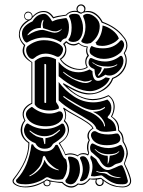

<svg xmlns="http://www.w3.org/2000/svg" viewBox="-20 -845 652 874"><path d="M349 -788Q355 -788 359.5 -792.5Q364 -797 364 -803.5Q364 -810 359.5 -815Q355 -820 348.5 -820Q342 -820 337.5 -815Q333 -810 333 -803Q333 -798 336 -794Q343 -791 348 -788ZM248 -70Q248 -71 246 -73Q230 -78 209 -98Q196 -110 189 -125Q187 -132 182 -136Q176 -136 174 -125Q170 -97 155 -80Q133 -54 114 -46Q114 -46 114 -43H117Q144 -56 161 -76Q178 -97 182 -117Q182 -117 184 -115Q188 -104 202 -90Q220 -75 245 -70Q245 -70 248 -70ZM252 -250Q254 -254 253 -254Q253 -255 250 -254Q235 -241 220 -233Q202 -225 183 -225Q149 -225 118 -250Q115 -251 114 -250Q115 -248 115 -247Q133 -231 145 -225Q157 -220 176 -216L182 -189Q185 -189 186 -190L187 -216Q207 -219 224 -228Q240 -238 252 -250ZM532 -38Q492 -38 470 -60Q465 -63 458 -63Q456 -63 450 -62.5Q444 -62 441 -62Q430 -62 420 -67Q418 -66 418 -66Q418 -66 419 -64Q431 -58 444 -57.5Q457 -57 465 -53Q486 -37 518 -35Q525 -35 532 -38ZM401 -262Q395 -273 374 -287Q353 -301 322 -318Q291 -335 276 -345Q281 -334 281 -320Q280 -305 276 -296Q294 -277 294 -254Q292 -217 253 -193Q271 -163 278 -143Q291 -147 299 -147Q316 -147 334 -138Q343 -148 361 -148Q371 -148 379 -143Q381 -147 382 -149Q376 -160 376 -174Q376 -193 384 -207Q378 -215 378 -226Q378 -248 401 -262ZM479 -136Q509 -139 519 -151Q525 -154 522 -156Q522 -157 520.5 -156Q519 -155 518 -154Q507 -143 474 -143Q438 -143 416 -164Q413 -167 411 -166Q411 -164 414 -162Q440 -136 470 -136Q471 -130 471 -123Q471 -118 470.5 -112Q470 -106 470 -105Q470 -101 470 -99Q472 -99 474 -105Q478 -113 478 -125Q478 -126 479 -130Q480 -134 479 -136ZM190 -378V-550Q190 -552 188 -553Q186 -554 184 -554Q182 -554 182 -552V-379Q182 -378 184 -377Q186 -376 188 -376.5Q190 -377 190 -378ZM458 -272Q458 -288 442 -308Q429 -324 403 -336Q437 -336 458 -354Q458 -355 458 -357Q458 -358 454 -357Q452 -354 434 -347Q428 -346 405 -344Q395 -344 383 -347Q359 -353 326 -373Q281 -399 272 -407Q271 -409 268 -407Q268 -405 269 -403Q289 -387 322.5 -367Q356 -347 380 -338Q408 -329 430 -309Q453 -287 454 -271Q456 -269 457 -269Q458 -269 458 -272ZM398 -480Q397 -482 395 -480.5Q393 -479 387 -477Q381 -475 377 -475Q377 -475 373.5 -474.5Q370 -474 366.5 -474Q363 -474 360 -475Q326 -483 312 -490Q290 -502 272 -516Q271 -516 269.5 -517.5Q268 -519 267 -518Q267 -516 269 -514Q283 -501 306 -488Q346 -467 370 -467Q381 -467 393 -474Q393 -474 395.5 -476.5Q398 -479 398 -480ZM174 -709Q179 -709 200 -702.5Q221 -696 228 -696Q249 -696 260 -711Q261 -712 260 -714H259L258 -712Q257 -710 254.5 -709Q252 -708 248.5 -706.5Q245 -705 242 -704Q236 -701 222 -703Q218 -703 199.5 -709.5Q181 -716 176 -717Q174 -728 174 -732Q174 -739 178 -752Q178 -755 176 -755Q175 -755 174 -753Q166 -742 166 -718Q129 -718 107 -689Q105 -687 105 -686Q105 -686 106 -684Q141 -708 174 -709ZM378 -592Q372 -603 372 -614Q372 -624 375 -630Q354 -632 338 -646Q328 -638 314 -638Q295 -639 282 -651Q278 -646 274 -645Q282 -633 282 -619Q282 -590 258 -575Q270 -557 295 -544Q320 -531 344 -531Q361 -531 375 -540Q368 -550 368 -563Q368 -580 378 -592ZM96 -6Q53 -6 53 -22Q53 -28 58 -31Q110 -86 123 -187Q123 -188 128 -188Q132 -188 132 -184Q138 -172 153.5 -164Q169 -156 186 -156Q217 -156 230 -180Q231 -186 239 -186Q242 -186 243 -184Q250 -172 257.5 -154Q265 -136 271 -127Q272 -126 276 -123Q277 -122 279 -120Q281 -120 281 -119Q285 -105 286 -90Q286 -55 267 -31Q265 -29 262 -29Q256 -27 243 -27Q221 -27 203 -36Q194 -41 186 -35Q172 -24 146.5 -15Q121 -6 96 -6ZM294 -132H297Q309 -132 321 -126Q333 -120 337 -111Q344 -93 344 -73Q344 -44 325 -18Q315 -6 301 -6Q295 -6 286.5 -10Q278 -14 278 -20Q278 -23 278 -25Q297 -47 297 -83Q297 -103 290 -122Q288 -132 294 -132ZM139 -194Q119 -201 104 -217Q89 -233 89 -253Q89 -259 94 -271Q99 -283 106 -283Q109 -282 111 -280Q146 -258 185 -258Q226 -258 259 -281Q260 -283 264 -282.5Q268 -282 270 -280Q278 -266 278 -254Q278 -240 266 -225Q251 -208 224 -192Q221 -190 218 -185Q209 -168 184 -168Q155 -168 143 -190Q143 -191 141.5 -192.5Q140 -194 139 -194ZM377 -36Q374 -31 365 -25.5Q356 -20 350 -20Q340 -20 346 -30Q357 -53 357 -74Q357 -96 346 -120Q342 -126 346 -130Q350 -134 358 -134Q368 -133 374 -125Q388 -107 388 -82Q388 -60 377 -36ZM248 -338Q250 -338 252 -338Q259 -338 263 -332Q267 -326 267 -319Q267 -300 246 -285Q224 -270 190 -270Q142 -270 115 -293Q98 -309 98 -325Q98 -343 122 -357Q125 -360 129 -356Q164 -328 205 -328Q227 -328 248 -338ZM471 -71Q481 -71 503 -81.5Q525 -92 531 -93Q536 -93 538 -90Q551 -67 561 -26Q562 -25 562 -21Q562 -6 538 -6Q529 -6 521.5 -6.5Q514 -7 509 -8Q504 -9 497 -12Q490 -15 487.5 -16Q485 -17 477 -22Q469 -27 468 -28Q467 -29 457.5 -36Q448 -43 447 -44Q443 -48 435 -46Q414 -42 410 -42Q406 -42 397 -43Q394 -43 394 -45Q401 -69 401 -86Q401 -107 392 -122Q391 -125 391 -127Q391 -129 392 -132.5Q393 -136 394 -138Q416 -121 418 -120Q419 -118 421 -114Q445 -71 471 -71ZM406 -260Q384 -249 384 -225Q385 -214 389 -207Q382 -193 382 -173Q382 -159 386 -149Q385 -148 384 -144Q383 -140 381.5 -138.5Q380 -137 378 -138Q371 -143 358 -143Q341 -143 334 -133Q318 -142 299 -142Q288 -142 277 -138Q270 -159 247 -194Q289 -217 289 -253Q288 -277 270 -294Q277 -304 277 -319.5Q277 -335 268 -351Q266 -353 268 -354Q270 -355 272 -354Q287 -342 321 -323.5Q355 -305 378 -289.5Q401 -274 406 -260ZM538 -115Q534 -105 520 -102Q506 -99 501 -95Q486 -83 474 -83Q451 -83 433 -119Q431 -123 420 -132Q416 -135 410 -141Q404 -147 401 -149Q390 -155 390 -173Q390 -179 393 -185.5Q396 -192 402 -192Q405 -191 407 -190Q440 -171 475 -171Q504 -172 526 -185Q531 -186 532 -185Q546 -167 546 -146Q546 -132 538 -115ZM248 -351Q231 -342 204 -342Q182 -342 163.5 -349Q145 -356 138 -370V-567Q161 -587 190 -587Q211 -587 235 -575V-382Q236 -378 242 -370Q248 -362 248 -355ZM528 -214Q528 -198 509 -191Q490 -184 466 -184Q421 -184 402 -209Q394 -221 394 -230Q394 -237 399 -242.5Q404 -248 411 -248Q415 -248 418 -246Q438 -233 473 -233Q489 -233 507 -237Q517 -238 519 -235Q528 -225 528 -214ZM509 -250Q478 -245 464 -245Q452 -245 440 -247Q436 -248 433 -249.5Q430 -251 426 -254Q422 -257 419 -258Q414 -278 386 -296Q358 -314 315.5 -338.5Q273 -363 247 -388V-472Q275 -434 316 -406.5Q357 -379 406 -379Q434 -379 466 -391Q467 -392 470 -391Q487 -377 487 -354Q487 -330 472 -316Q470 -313 470 -310.5Q470 -308 474 -306Q508 -290 509 -250ZM267 -619Q265 -600 250 -588Q245 -585 239 -587Q211 -601 188 -601Q159 -601 135 -580Q129 -574 119 -579Q111 -583 105 -594.5Q99 -606 99 -617Q99 -629 106 -635Q141 -662 180 -662Q213 -662 240 -649.5Q267 -637 267 -620ZM390 -430Q328 -430 247 -498V-564Q259 -546 283.5 -531Q308 -516 338 -516Q362 -516 388 -529L401 -521V-518Q401 -502 407 -489.5Q413 -477 426 -477Q440 -477 461 -493L480 -489Q469 -457 428 -439Q408 -430 390 -430ZM282 -763Q294 -748 294 -721Q294 -690 281 -671Q263 -668 257 -653Q220 -674 181 -674Q141 -674 102 -651Q93 -653 86.5 -666Q80 -679 80 -693Q80 -726 128 -748Q148 -782 182 -782Q190 -782 199.5 -772.5Q209 -763 216 -750Q217 -746 224 -750Q232 -754 242.5 -756.5Q253 -759 267.5 -761Q282 -763 282 -763ZM384 -590Q373 -578 373 -562Q373 -550 380 -539Q366 -527 342 -527Q316 -527 290 -541Q264 -555 252 -577Q263 -583 270 -595Q277 -607 277 -619.5Q277 -632 268 -643Q267 -645 269 -647Q272 -649 280 -657Q281 -658 284 -657Q296 -644 314 -644Q327 -644 338 -651Q353 -635 380 -633Q377 -624 377 -617Q377 -603 384 -594Q385 -592 384 -590ZM527 -590Q529 -591 531 -591Q536 -591 539 -583Q542 -575 542 -568Q542 -544 521.5 -522.5Q501 -501 478 -501Q467 -501 460 -505Q437 -490 427 -490Q412 -490 410 -530Q383 -540 383 -560Q383 -567 386 -574Q389 -581 394 -581Q396 -581 398 -580Q429 -565 458 -565Q496 -565 527 -590ZM358 -717Q358 -691 347 -672.5Q336 -654 313 -654Q293 -655 291 -664Q291 -665 293 -668Q306 -684 306 -720Q306 -750 294 -770Q295 -782 319 -782Q338 -782 342 -774Q358 -747 358 -717ZM539 -658Q545 -650 545 -641Q545 -628 531 -608Q499 -577 452 -577Q420 -577 396 -596Q388 -602 388 -613Q388 -626 397 -636Q415 -625 449 -625Q498 -625 526 -658Q533 -666 539 -658ZM378 -782Q397 -782 415.5 -765Q434 -748 434 -727Q434 -679 393 -649Q384 -647 377 -646Q369 -646 359.5 -649.5Q350 -653 350 -658Q351 -660 351 -661Q369 -688 369 -722Q369 -747 359 -768Q358 -774 359 -775Q368 -782 378 -782ZM521 -670Q510 -655 488 -645.5Q466 -636 445 -636Q430 -636 419 -641Q419 -648 414 -650Q444 -679 447 -729Q472 -723 493 -706.5Q514 -690 521 -670ZM378 -790Q361 -790 349 -782Q347 -783 341.5 -785Q336 -787 334 -789Q327 -791 320 -791Q296 -791 282 -774Q238 -768 222 -761Q202 -790 179 -790Q146 -790 122 -756Q72 -729 70 -690Q70 -662 95 -640Q90 -628 90 -615Q90 -586 127 -562V-373Q111 -366 99.5 -353Q88 -340 88 -323Q89 -309 96 -296Q81 -278 81 -254Q81 -218 114 -196Q113 -150 95.5 -111Q78 -72 45 -29Q43 -25 42 -22Q42 -15 48.5 -9.5Q55 -4 66.5 0Q78 4 92 4Q137 4 182 -22Q182 -22 193 -29Q221 -17 264 -17Q273 -7 283.5 -2Q294 3 304 3Q321 3 334 -10Q342 -8 345 -8Q369 -8 387 -33Q390 -32 398 -32Q411 -32 426 -34Q432 -36 436 -35Q437 -36 439 -36Q441 -35 451 -27.5Q461 -20 463.5 -18.5Q466 -17 474.5 -12Q483 -7 488 -5.5Q493 -4 501.5 -1Q510 2 518.5 3Q527 4 538 4Q552 4 562 -2.5Q572 -9 572 -21Q572 -28 568 -40.5Q564 -53 560 -62.5Q556 -72 550.5 -85Q545 -98 544 -100Q556 -133 556 -150Q556 -171 538 -200Q538 -232 518 -250V-252Q518 -291 485 -314Q497 -336 497 -359Q497 -390 474 -407Q437 -389 402 -389Q335 -390 268 -461Q266 -463 267.5 -465Q269 -467 271 -465Q312 -441 338.5 -430.5Q365 -420 393 -420Q422 -420 451 -440Q480 -460 491 -490Q520 -501 536 -524Q552 -547 552 -571Q552 -588 543 -603Q555 -621 555 -638Q555 -660 538 -678Q504 -721 443 -742Q432 -764 414.5 -777Q397 -790 378 -790ZM543 -201Q562 -170 562 -146Q562 -136 549 -103Q548 -101 548 -100Q577 -42 577 -21Q577 -7 566 0.5Q555 8 538 8Q508 7 489.5 0Q471 -7 451 -22Q452 -20 452 -15Q452 -8 446.5 -3Q441 2 434 2Q425 2 419.5 -4Q414 -10 414 -18Q414 -22 417 -27H408Q399 -27 390 -29Q384 -22 381 -19.5Q378 -17 372.5 -12Q367 -7 361 -5Q355 -3 348 -3Q344 -3 336 -5Q328 2 320.5 5.5Q313 9 304 9Q282 9 262 -12Q251 -12 234 -15Q217 -18 208 -18Q210 -15 210 -10Q210 -6 207.5 -3Q205 0 201.5 1.5Q198 3 194 3Q187 3 182 -1.5Q177 -6 178 -15Q139 8 97 8Q72 8 54.5 -0.5Q37 -9 37 -21Q37 -26 40 -30Q109 -116 109 -188V-194Q74 -218 74 -254Q75 -278 91 -297Q83 -311 83 -325Q83 -342 94.5 -355.5Q106 -369 123 -376V-561Q83 -584 83 -614Q83 -626 89 -638Q66 -663 66 -686Q66 -729 106 -753Q90 -755 90 -773Q90 -780 95 -786Q100 -792 108 -792Q116 -792 122 -786Q128 -780 128 -772V-770Q150 -795 179 -795Q206 -795 224 -767Q238 -773 280 -778Q296 -796 321 -796Q326 -796 330 -795Q328 -800 328 -803Q328 -812 334 -818.5Q340 -825 349 -825Q357 -825 363 -819.5Q369 -814 369 -806Q369 -798 366 -793Q373 -795 381 -795Q401 -795 418.5 -781.5Q436 -768 447 -746Q511 -722 541 -681Q560 -661 560 -638Q560 -621 548 -603Q557 -589 557 -569Q557 -544 541 -521Q525 -498 495 -486Q483 -453 451.5 -434Q420 -415 385 -415Q345 -415 286 -450Q341 -394 402 -394Q437 -394 474 -412Q502 -392 502 -359Q502 -338 490 -314Q522 -294 522 -259V-253Q530 -244 533.5 -240Q537 -236 540 -225.5Q543 -215 543 -201ZM514 -550Q514 -552 512 -552Q497 -542 472 -542Q427 -542 403 -561Q402 -562 400 -561Q401 -559 402 -558Q422 -545 423 -545Q441 -538 444 -537Q443 -534 441.5 -529Q440 -524 439 -521Q433 -511 427 -505Q426 -502 427 -500.5Q428 -499 431 -501Q447 -517 454 -534H463Q476 -534 492 -539Q508 -544 514 -550ZM109 -788Q102 -788 97.5 -783.5Q93 -779 93 -772Q93 -765 97 -760.5Q101 -756 108 -756Q115 -756 120 -760.5Q125 -765 125 -771.5Q125 -778 120 -783Q115 -788 109 -788ZM183 -18Q182 -16 182 -13Q182 -8 185.5 -4.5Q189 -1 194 -1Q206 -1 206 -12Q206 -15 204 -20Q202 -20 193 -24Q192 -24 190 -22Q186 -19 183 -18ZM419 -19Q419 -13 423.5 -8Q428 -3 434 -3Q440 -3 443.5 -8Q447 -13 447 -18Q447 -28 438 -31Q432 -29 422 -28Q419 -25 419 -19Z"/></svg>

Font: Indiction Unicode
Style: Normal
Weight: 500
Version: Version 1.1